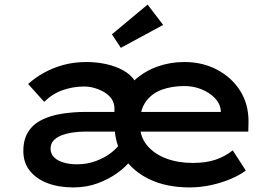

<svg xmlns="http://www.w3.org/2000/svg" viewBox="-20 -809 1201 839"><path d="M300 10Q237 10 188 -8.5Q139 -27 110.5 -62.5Q82 -98 82 -149Q82 -199 103 -232.5Q124 -266 162 -285Q200 -304 250 -312Q300 -320 358 -320H958L945 -302V-325Q942 -357 918.5 -381Q895 -405 860 -419Q825 -433 786 -433Q731 -433 687 -417Q643 -401 617 -364.5Q591 -328 591 -268Q591 -212 622.5 -174Q654 -136 706 -116.5Q758 -97 822 -97Q881 -97 923 -111.5Q965 -126 997 -152L1054 -64Q1028 -44 988 -27Q948 -10 901.5 0Q855 10 809 10Q709 10 635.5 -24.5Q562 -59 521.5 -120Q481 -181 481 -259Q481 -323 505.5 -374Q530 -425 572 -462Q614 -499 669 -518.5Q724 -538 785 -538Q865 -538 928.5 -504.5Q992 -471 1029 -413Q1066 -355 1066 -278L1065 -234H351Q325 -234 298 -230Q271 -226 249 -217.5Q227 -209 214 -195Q201 -181 201 -159Q201 -137 216.5 -121.5Q232 -106 258.5 -98.5Q285 -91 317 -91Q361 -91 399.5 -105.5Q438 -120 465 -141Q492 -162 505 -182L551 -108Q531 -81 494 -54Q457 -27 408 -8.5Q359 10 300 10ZM480 -254V-337Q480 -358 468.5 -375.5Q457 -393 437.5 -405Q418 -417 394.5 -424Q371 -431 348 -431Q300 -431 255 -415.5Q210 -400 173 -364L103 -442Q134 -470 173 -491.5Q212 -513 258 -525.5Q304 -538 358 -538Q402 -538 443.5 -529Q485 -520 518.5 -501.5Q552 -483 571 -453Q590 -423 590 -381V-259ZM508 -600 469 -659 625 -789 693 -700Z"/></svg>

Font: Lexend Giga Medium
Style: Regular
Weight: 500
Designer: Bonnie Shaver-Troup, Thomas Jockin
Foundry: Lexend
Version: Version 1.007